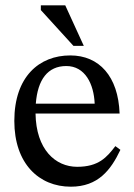

<svg xmlns="http://www.w3.org/2000/svg" viewBox="-20 -694 504 724"><path d="M247 10C350 10 398 -53 434 -129L415 -143C383 -101 352 -65 271 -65C189 -65 116 -130 114 -266H431C426 -406 354 -485 245 -485C128 -485 34 -405 34 -238C34 -77 127 10 247 10ZM115 -303C122 -394 160 -445 230 -445C301 -445 334 -377 337 -303ZM296 -521 226 -674H134V-656L257 -521Z"/></svg>

Font: STIX Two Text
Style: Regular
Weight: 400
Designer: Ross Mills, John Hudson & Paul Hanslow, Tiro Typeworks Ltd; with prior portions MicroPress Inc., and Coen Hoffman.
Foundry: Tiro Typeworks Ltd
Version: Version 2.13 b171